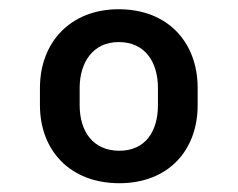

<svg xmlns="http://www.w3.org/2000/svg" viewBox="-20 -742 525 424"><path d="M68.2 -547.6V-509.9C68.2 -409.1 135.3 -337.4 243.6 -337.4C350.9 -337.4 416.5 -409.1 416.5 -509.9V-547.6C416.5 -649.1 350.1 -721.6 242.2 -721.6C136 -721.6 68.2 -649.1 68.2 -547.6ZM155.9 -509.9V-547.6C155.9 -604.4 185.4 -649.1 242.2 -649.1C300.8 -649.1 328.8 -604.4 328.8 -547.6V-509.9C328.8 -451.7 300.8 -409.1 243.6 -409.1C185.4 -409.1 155.9 -451.7 155.9 -509.9Z"/></svg>

Font: GiG Sans
Style: Bold
Weight: 700
Designer: Andreas Faust
Version: Version 1.100;FEAKit 1.0